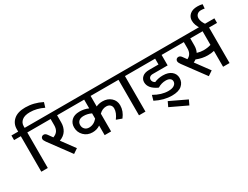

<svg xmlns="http://www.w3.org/2000/svg" viewBox="-106 -1627 3353 2597"><g transform="rotate(-30 1570.0 -328.0)"><path d="M90.8 0V-554.7H-14.6V-626.5H90.8V-665Q90.8 -751 153.6 -806.4Q216.3 -861.8 335.4 -861.8Q468.3 -861.8 592.8 -798.3L569.8 -722.7Q463.4 -774.9 357.9 -774.9Q275.4 -774.9 233.6 -740.5Q191.9 -706.1 191.9 -653.3V-626.5H316.4V-554.7H191.9V0Z M594.7 13.7 348.1 -320.8Q323.2 -354.5 323.2 -376Q323.2 -393.6 335.4 -406Q347.7 -418.5 367.2 -418.5Q393.6 -418.5 413.1 -391.6L464.4 -320.8Q512.7 -338.4 534.4 -371.8Q556.2 -405.3 556.2 -458V-554.7H287.1V-626.5H758.3V-554.7H657.2V-441.9Q657.2 -372.1 623.8 -318.4Q590.3 -264.6 518.1 -237.8L667 -35.2Z M950.7 -193.4Q1024.9 -193.4 1080.1 -257.8V-340.3Q1022.5 -367.7 962.9 -367.7Q912.1 -367.7 886.5 -344.2Q860.8 -320.8 860.8 -282.7Q860.8 -244.1 885.7 -218.8Q910.6 -193.4 950.7 -193.4ZM1180.7 0H1080.1V-149.9Q1027.8 -113.8 960.4 -113.8Q879.4 -113.8 826.4 -167.2Q773.4 -220.7 773.4 -296.4Q773.4 -361.8 816.7 -404.1Q859.9 -446.3 941.9 -446.8Q1016.6 -446.8 1080.1 -418V-554.7H714.4V-626.5H1540V-554.7H1180.7V-390.1Q1228 -411.1 1280.3 -411.1Q1360.8 -411.1 1412.6 -364.5Q1464.4 -317.9 1464.4 -245.6Q1464.4 -154.3 1400.4 -73.7L1314.9 -105Q1373 -181.6 1373 -248.5Q1373 -283.7 1351.1 -304.9Q1329.1 -326.2 1290 -326.2Q1230.5 -326.2 1180.7 -277.3Z M1616.2 0V-554.7H1510.7V-626.5H1841.8V-554.7H1717.3V0Z M2139.6 -6.8Q2013.2 -6.8 1883.3 -73.2L1905.8 -152.3Q2020.5 -85.9 2127 -85.9Q2187.5 -85.9 2219.2 -108.2Q2251 -130.4 2251 -165.5Q2251 -193.4 2227.8 -210.2Q2204.6 -227.1 2163.1 -227.1Q2097.2 -227.1 2039.1 -191.9H2031.7Q1899.4 -253.9 1899.4 -352.1Q1899.4 -399.4 1935.8 -431.6Q1972.2 -463.9 2042.5 -463.9H2188.5V-554.7H1812.5V-626.5H2421.4V-554.7H2289.6V-391.1H2059.1Q2026.4 -391.1 2009.5 -376.2Q1992.7 -361.3 1992.7 -337.9Q1992.7 -302.2 2031.2 -279.8Q2091.3 -306.6 2163.1 -306.6Q2248.5 -306.6 2296.6 -266.6Q2344.7 -226.6 2344.7 -164.1Q2344.7 -94.7 2293.5 -50.8Q2242.2 -6.8 2139.6 -6.8ZM2013.7 102.1 2048.8 27.8 2308.1 150.9 2273.4 225.1Z M2814 -325.2Q2877 -325.2 2929.7 -341.8V-554.7H2737.3V-443.8Q2737.3 -385.7 2714.4 -341.3Q2767.1 -325.2 2814 -325.2ZM2772 -35.2 2699.2 13.7 2452.1 -320.8Q2428.2 -353 2428.2 -376.5Q2428.2 -394 2440.4 -406.2Q2452.6 -418.5 2472.2 -418.5Q2498.5 -418.5 2518.1 -391.6L2563 -330.1Q2601.1 -348.1 2618.9 -379.9Q2636.7 -411.6 2636.7 -460V-554.7H2392.1V-626.5H3155.3V-554.7H3030.8V0H2929.7V-248Q2884.8 -236.8 2830.6 -236.8Q2743.7 -236.8 2655.8 -272.5Q2636.7 -258.3 2615.2 -248.5Z M3022.9 -607.4H2926.8Q2875 -679.7 2875 -751Q2875 -807.6 2917 -844.5Q2959 -881.3 3034.7 -881.3Q3078.6 -881.3 3113.3 -871.6L3107.9 -806.6Q3079.6 -812.5 3051.8 -812.5Q3013.2 -812.5 2991 -790Q2968.8 -767.6 2968.8 -732.9Q2968.8 -676.8 3022.9 -607.4Z"/></g></svg>

Font: Khula Semibold
Style: Regular
Weight: 600
Designer: Erin McLaughlin, Steve Matteson
Version: Version 1.000;PS 1.0;hotconv 1.0.72;makeotf.lib2.5.5900